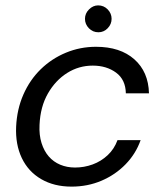

<svg xmlns="http://www.w3.org/2000/svg" viewBox="-20 -682 601 714"><path d="M246 12Q181 12 133 -16Q85 -44 61 -94.5Q37 -145 40 -211Q43 -276 67 -330.5Q91 -385 131.5 -424.5Q172 -464 225 -486Q278 -508 337 -508Q427 -508 479.5 -461.5Q532 -415 534 -335H448Q447 -386 411.5 -412Q376 -438 325 -438Q273 -438 229.5 -410.5Q186 -383 158 -334Q130 -285 127 -218Q125 -180 134.5 -150Q144 -120 161.5 -100Q179 -80 204 -69.5Q229 -59 259 -59Q293 -59 324.5 -70.5Q356 -82 380.5 -105Q405 -128 417 -161H503Q485 -110 447 -71Q409 -32 357.5 -10Q306 12 246 12ZM346 -562Q325 -562 310.5 -577Q296 -592 296 -612Q296 -632 311 -647Q326 -662 345 -662Q366 -662 380.5 -647Q395 -632 395 -612Q395 -592 380.5 -577Q366 -562 346 -562Z"/></svg>

Font: DM Sans 28pt
Style: Italic
Weight: 400
Italic angle: -10°
Version: Version 4.004;gftools[0.9.30]